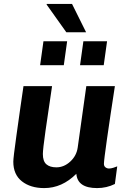

<svg xmlns="http://www.w3.org/2000/svg" viewBox="-20 -951 652 981"><path d="M199 -164Q199 -127 217 -111.5Q235 -96 268 -96Q307 -96 339 -125.5Q371 -155 377 -197L421 -511H567Q542 -349 526.5 -240Q511 -131 511 -114Q511 -102 519 -96Q527 -90 537 -90Q547 -90 559.5 -94Q572 -98 579 -101L567 -11Q525 10 476 10Q376 10 370 -63Q297 10 206 10Q136 10 92 -24.5Q48 -59 48 -125Q48 -145 63.5 -255.5Q79 -366 84 -401L100 -511H246Q226 -378 212.5 -282.5Q199 -187 199 -164ZM420 -786H319L218 -928L219 -931H348ZM323 -740 306 -618H185L202 -740ZM527 -740 510 -618H389L406 -740Z"/></svg>

Font: Chivo
Style: Bold Italic
Weight: 700
Italic angle: -8.05°
Designer: Hector Gatti
Foundry: Omnibus-Type
Version: Version 1.007